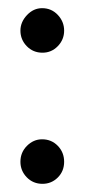

<svg xmlns="http://www.w3.org/2000/svg" viewBox="-20 -477 207 470"><path d="M84 -348Q106 -348 121.5 -364Q137 -380 137 -402Q137 -424 121.5 -440.5Q106 -457 83 -457Q62 -457 46 -440Q30 -423 30 -402Q30 -380 45.5 -364Q61 -348 84 -348ZM84 -27Q106 -27 121.5 -42.5Q137 -58 137 -81Q137 -104 121.5 -120Q106 -136 83 -136Q62 -136 46 -120Q30 -104 30 -81Q30 -59 45.5 -43Q61 -27 84 -27Z"/></svg>

Font: Catamaran
Style: Regular
Weight: 400
Designer: Pria Ravichandran
Version: Version 2.000